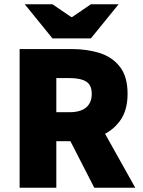

<svg xmlns="http://www.w3.org/2000/svg" viewBox="-20 -880 670 900"><path d="M72 0V-650H318Q388 -650 447 -631.5Q506 -613 542 -567Q578 -521 578 -440Q578 -362 542 -313Q506 -264 447 -241Q388 -218 318 -218H244V0ZM244 -354H306Q357 -354 383.5 -376Q410 -398 410 -440Q410 -482 383.5 -498Q357 -514 306 -514H244ZM422 0 287 -263 403 -377 614 0ZM226 -700 96 -860H226L314 -800H318L406 -860H536L406 -700Z"/></svg>

Font: Source Sans 3 ExtraLight Black
Style: Regular
Weight: 900
Version: Version 3.052;hotconv 1.1.0;makeotfexe 2.6.0